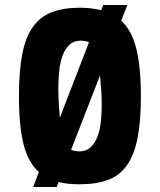

<svg xmlns="http://www.w3.org/2000/svg" viewBox="-20 -729 642 770"><path d="M491 -709H394L386 -688Q366 -693 345 -695.5Q324 -698 300 -698Q234 -698 187.5 -680Q141 -662 111.5 -620.5Q82 -579 69 -511Q56 -443 56 -342Q56 -223 74.5 -150Q93 -77 136 -39L113 21H207L215 1Q234 6 255 8Q276 10 300 10Q366 10 413 -7.5Q460 -25 489 -66Q518 -107 531.5 -174.5Q545 -242 545 -342Q545 -461 526.5 -534.5Q508 -608 466 -646ZM304 -566Q312 -566 320.5 -564.5Q329 -563 337 -560L220 -257Q218 -279 216 -310.5Q214 -342 214 -374Q214 -410 217.5 -444.5Q221 -479 231 -506Q241 -533 258.5 -549.5Q276 -566 304 -566ZM298 -122Q290 -122 281.5 -123.5Q273 -125 265 -128L381 -426Q383 -405 385.5 -374Q388 -343 388 -309Q388 -275 384.5 -241.5Q381 -208 371 -181.5Q361 -155 343.5 -138.5Q326 -122 298 -122Z"/></svg>

Font: Secuela Black
Style: Regular
Weight: 900
Designer: Fernando Haro
Foundry: deFharo
Version: Version 1.704